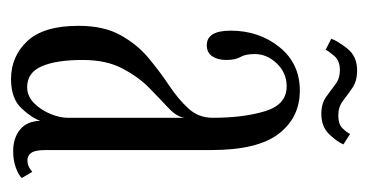

<svg xmlns="http://www.w3.org/2000/svg" viewBox="-184 -490 684 357"><g transform="rotate(90 158.5 -312.0)"><path d="M127.5 10Q85.5 10 57 -20.2Q28.5 -50.5 28.5 -115.5Q28.5 -162.5 45.8 -193.5Q63 -224.5 88.5 -245.8Q114 -267 139.5 -284Q165 -301 182.2 -319.8Q199.5 -338.5 199.5 -365Q199.5 -422.5 187.2 -462.5Q175 -502.5 141 -502.5Q116 -502.5 98.5 -484.2Q81 -466 81 -443Q81 -426 86.5 -416.5Q92 -407 92 -390.5Q92 -374.5 85.2 -364.2Q78.5 -354 64.5 -354Q37.5 -354 37.5 -398.5Q37.5 -451 68 -489Q98.5 -527 149 -527Q199 -527 229.2 -487.8Q259.5 -448.5 259.5 -362.5V-54.5Q259.5 -34.5 264.8 -27.5Q270 -20.5 278.5 -20.5Q285.5 -20.5 291.2 -23.5Q297 -26.5 300 -29.5L311.5 -10Q306 -4 292.5 1Q279 6 261.5 6Q237.5 6 221.8 -6.5Q206 -19 205 -44.5Q200.5 -29.5 182.2 -9.8Q164 10 127.5 10ZM142.5 -20Q159.5 -20 172.2 -32.8Q185 -45.5 192.2 -63Q199.5 -80.5 199.5 -95V-313Q198 -298.5 181.8 -283.2Q165.5 -268 144.5 -247.5Q123.5 -227 107.8 -197Q92 -167 92 -123.5Q92 -74 103.8 -47Q115.5 -20 142.5 -20ZM192 -567Q173 -567 160.8 -575.8Q148.5 -584.5 137.5 -593Q126.5 -601.5 111 -601.5Q93.5 -601.5 84.5 -591Q75.5 -580.5 73 -575L52.5 -585.5Q57 -598 71.2 -615.8Q85.5 -633.5 111.5 -633.5Q131 -633.5 143.8 -624.8Q156.5 -616 168 -607.2Q179.5 -598.5 195 -598.5Q211.5 -598.5 219.2 -606.5Q227 -614.5 229.5 -620.5L249 -608Q244.5 -597 230.5 -582Q216.5 -567 192 -567Z"/></g></svg>

Font: Imbue 50pt Light
Style: Regular
Weight: 300
Designer: Tyler Finck
Foundry: Etcetera Type Company
Version: Version 1.102; ttfautohint (v1.8.3)